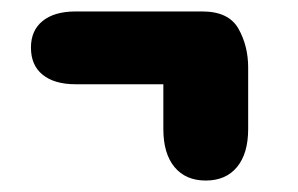

<svg xmlns="http://www.w3.org/2000/svg" viewBox="-20 -385 520 335"><path d="M265 -238V-160Q265 -117 284.5 -93.5Q304 -70 339 -70Q374 -70 393.5 -93.5Q413 -117 413 -160V-267Q413 -305 396 -335Q379 -365 333 -365H112Q75 -365 54.5 -348.5Q34 -332 34 -302Q34 -271 54.5 -254.5Q75 -238 112 -238Z"/></svg>

Font: Beiruti Black
Style: Regular
Weight: 900
Designer: Arlette Boutros
Foundry: Boutros
Version: Version 1.41